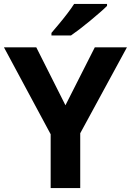

<svg xmlns="http://www.w3.org/2000/svg" viewBox="-20 -954 664 974"><path d="M312 -420 461 -714H624L387 -278V0H237V-273L0 -714H164ZM523 -924Q509 -910 486 -890Q463 -870 436.5 -848Q410 -826 384.5 -806.5Q359 -787 340 -774H241V-787Q257 -806 278.5 -831.5Q300 -857 321 -884.5Q342 -912 356 -934H523Z"/></svg>

Font: Noto Sans Tamil
Style: Regular
Weight: 400
Designer: Jelle Bosma - Monotype Design Team
Foundry: Monotype Imaging Inc.
Version: Version 2.003